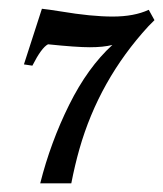

<svg xmlns="http://www.w3.org/2000/svg" viewBox="-20 -423 376 443"><path d="M90.8 -320.8Q75.7 -313 54.7 -271.5L35.2 -274.4L76.7 -402.8Q90.3 -401.4 121.1 -396.5Q190.9 -384.8 240.2 -384.8Q289.6 -384.8 323.2 -400.4L336.4 -376.5L322.3 -362.3Q208.5 -238.3 163.1 -78.6Q152.8 -42.5 144.5 0H72.8Q96.7 -94.7 139.6 -181.2Q182.6 -267.6 239.3 -319.3Q218.3 -314 187.3 -314Q156.2 -314 90.8 -320.8Z"/></svg>

Font: Niconne
Style: Regular
Weight: 400
Designer: Vernon Adams
Foundry: Vernon Adams
Version: Version 1.002